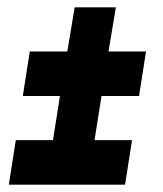

<svg xmlns="http://www.w3.org/2000/svg" viewBox="-20 -524 443 522"><path d="M320 -22H4L23 -143H124L143 -263H42L61 -384H163L183 -504H295L275 -384H377L358 -263H256L237 -143H339Z"/></svg>

Font: Georama Condensed
Style: Bold Italic
Weight: 700
Width: 3
Italic angle: -9°
Designer: Jean-Baptiste Levee
Foundry: Production Type
Version: Version 1.000